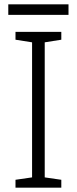

<svg xmlns="http://www.w3.org/2000/svg" viewBox="-20 -860 351 880"><path d="M294 -840H18V-792H294ZM261 0V-36L185 -47V-666L261 -678V-714H51V-678L127 -666V-47L51 -36V0Z"/></svg>

Font: Noto Sans Gujarati Light
Style: Regular
Weight: 300
Designer: Jelle Bosma - Monotype Design Team, Universal Thirst
Foundry: Monotype Imaging Inc.
Version: Version 2.106